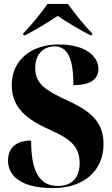

<svg xmlns="http://www.w3.org/2000/svg" viewBox="-20 -951 574 981"><path d="M99 -781V-771H109C155 -795 229 -838 275 -870C320 -838 395 -795 441 -771H451V-781C412 -819 359 -886 327 -931H223C191 -886 138 -819 99 -781ZM251 10C408 10 509 -78 509 -215C509 -316 457 -376 336 -432C206 -491 160 -526 160 -604C160 -682 210 -714 258 -714C325 -714 355 -654 355 -516C450 -516 483 -552 483 -598C483 -660 422 -724 279 -724C144 -724 40 -647 40 -517C40 -418 94 -355 211 -299C313 -252 387 -221 387 -117C387 -44 348 -1 276 -1C181 -1 139 -75 139 -233C80 -233 21 -209 21 -130C21 -72 61 10 251 10Z"/></svg>

Font: Noto Serif Display Condensed Black
Style: Regular
Weight: 900
Width: 3
Designer: Monotype Design Team
Foundry: Monotype Imaging Inc.
Version: Version 2.009